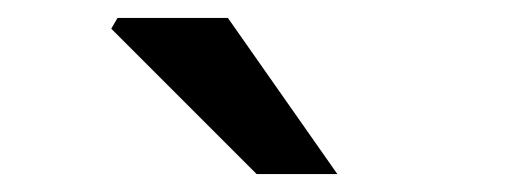

<svg xmlns="http://www.w3.org/2000/svg" viewBox="-20 -764 589 214"><path d="M266 -570 104 -732 111 -744H234L356 -570Z"/></svg>

Font: Source Sans 3 ExtraLight SemiBold
Style: Regular
Weight: 600
Version: Version 3.052;hotconv 1.1.0;makeotfexe 2.6.0